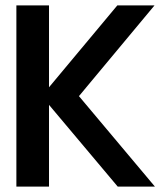

<svg xmlns="http://www.w3.org/2000/svg" viewBox="-20 -695 622 715"><path d="M41 0H162.5V-304.5L418.5 0H557L274 -337L555.5 -675H417L162.5 -370V-675H41Z"/></svg>

Font: Anybody Thin Medium
Style: Regular
Weight: 500
Version: Version 1.113;gftools[0.9.25]